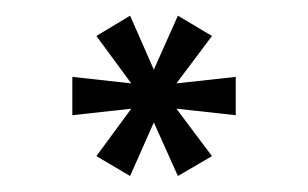

<svg xmlns="http://www.w3.org/2000/svg" viewBox="-20 -625 393 245"><path d="M146 -400.4 176.3 -468.8 207 -400.4 250.5 -425.8 205.1 -486.3 280.8 -478V-526.9L205.1 -518.6L250.5 -579.1L207 -605L176.3 -536.1L146 -605L103 -579.1L147.5 -518.6L72.3 -526.9V-478L147.5 -486.3L103 -425.8Z"/></svg>

Font: Now SemiBold
Style: Regular
Weight: 600
Designer: Alfredo Marco Pradil
Foundry: Alfredo Marco Pradil
Version: Version 1.200;hotconv 1.0.109;makeotfexe 2.5.65596